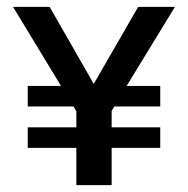

<svg xmlns="http://www.w3.org/2000/svg" viewBox="-20 -541 549 561"><path d="M491.2 -521 350.1 -290H448.2V-230H314L306.2 -216.8V-168.9H448.2V-108.9H306.2V0H203.1V-108.9H61V-168.9H203.1V-215.8L194.8 -230H61V-290H158.2L18.1 -521H125L253.9 -295.9L383.8 -521Z"/></svg>

Font: Neutral Grotesk
Style: Regular
Weight: 400
Designer: Nawras Khrais
Foundry: Nawras Khrais
Version: Version 1.000;PS 001.000;hotconv 1.0.88;makeotf.lib2.5.64775